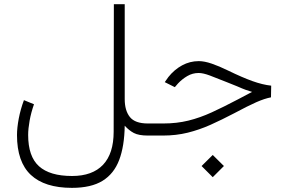

<svg xmlns="http://www.w3.org/2000/svg" viewBox="-20 -658 1394 932"><path d="M145 -151.9Q130.9 -111.8 123.8 -72.5Q116.7 -33.2 116.7 -2.9Q116.7 101.6 169.2 148.9Q221.7 196.3 329.6 196.3Q428.7 196.3 480.2 141.8Q531.7 87.4 531.7 -18.6L532.7 -637.7H585.4V-177.2Q585.4 -121.1 610.6 -89.8Q635.7 -58.6 697.8 -58.6H712.4V0H697.8Q653.3 0 629.6 -12.5Q606 -24.9 585.4 -47.9Q584 51.3 558.6 118.4Q533.2 185.5 477.8 219.7Q422.4 253.9 329.1 253.9Q196.8 253.9 129.6 190.9Q62.5 127.9 62.5 -2.4Q62.5 -37.1 71 -82.3Q79.6 -127.4 96.2 -171.9Z M958.5 147.9 1012.7 94.2 1066.9 147.9 1012.7 202.1ZM692.9 0V-58.6H772.5Q837.9 -58.6 894.3 -72.5Q950.7 -86.4 1008.3 -112.8Q1065.9 -139.2 1134.3 -175.3L1203.6 -211.9Q1183.1 -218.3 1173.3 -221.7Q1163.6 -225.1 1155 -228.8Q1146.5 -232.4 1130.4 -239.3Q1114.3 -246.1 1080.6 -259.3Q1031.2 -279.3 998.5 -291.5Q965.8 -303.7 944.3 -303.7Q914.6 -303.7 889.2 -288.8Q863.8 -273.9 844.2 -252.9L828.6 -234.9L779.8 -259.3L797.4 -284.2Q826.2 -320.3 864 -340.8Q901.9 -361.3 944.8 -361.3Q972.2 -361.3 1007.8 -349.1Q1043.5 -336.9 1086.4 -315.9Q1156.7 -281.7 1205.8 -264.2Q1254.9 -246.6 1296.4 -242.2L1295.4 -185.5Q1264.6 -179.7 1224.1 -161.9Q1183.6 -144 1116.2 -107.9Q1056.6 -76.7 1002 -52.2Q947.3 -27.8 891.1 -13.9Q835 0 771 0Z"/></svg>

Font: Vazir Thin FD-WOL-UI
Style: Thin-FD-WOL-UI
Weight: 100
Designer: Saber Rastikerdar
Foundry: Saber Rastikerdar
Version: Version 30.1.0